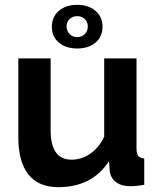

<svg xmlns="http://www.w3.org/2000/svg" viewBox="-20 -766 658 796"><path d="M224 -721Q253 -746 300 -746Q347 -746 376 -721Q405 -696 405 -655Q405 -614 376 -589.5Q347 -565 300 -565Q253 -565 224 -589.5Q195 -614 195 -655Q195 -696 224 -721ZM256 -656Q256 -638 268.5 -625Q281 -612 300 -612Q318 -612 331 -624.5Q344 -637 344 -656Q344 -675 331.5 -687Q319 -699 300 -699Q281 -699 268.5 -687Q256 -675 256 -656ZM56 -196V-524H190V-225Q190 -104 277 -104Q317 -104 353 -128Q389 -152 412 -199V-524H546V-150Q546 -129 553 -120Q560 -111 578 -109V0Q546 6 520 6Q484 6 461.5 -10.5Q439 -27 435 -56L432 -98Q362 10 221 10Q140 10 98 -42.5Q56 -95 56 -196Z"/></svg>

Font: Raleway-v4020
Style: Bold
Weight: 700
Designer: Matt McInerney, Pablo Impallari, Rodrigo Fuenzalida
Foundry: Matt McInerney, Pablo Impallari, Rodrigo Fuenzalida
Version: Version 4.020;PS 004.020;hotconv 1.0.88;makeotf.lib2.5.64775